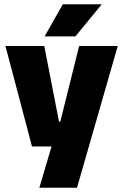

<svg xmlns="http://www.w3.org/2000/svg" viewBox="-20 -708 578 900"><path d="M347.5 -138 252.5 -97 351 -492.5H532L341 172H164.5L241 -87L325 -21.5H130L5.5 -492.5H187.5L256.5 -138ZM274.5 -688H455.5V-686L333.5 -537.5H190V-539Z"/></svg>

Font: Anek Bangla ExtraBold
Style: Regular
Weight: 800
Designer: Sulekha Rajkumar (Bangla), Yesha Goshar (Latin)
Foundry: Ek Type
Version: Version 1.003